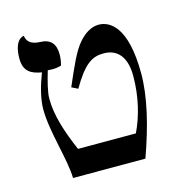

<svg xmlns="http://www.w3.org/2000/svg" viewBox="-89 -637 663 715"><g transform="rotate(-15 243.0 -279.5)"><path d="M96 -410C79 -366 65 -317 65 -275C65 -189 105 -71 106 0H385C427 -117 452 -222 452 -310C452 -495 386 -527 345 -527C316 -527 288 -508 268 -484C242 -455 219 -402 187 -328L211 -316C260 -400 291 -419 336 -419C390 -419 421 -381 421 -310C421 -230 403 -158 375 -100H152C119 -176 97 -245 97 -308C97 -334 108 -375 119 -412C125 -412 131 -411 137 -411C149 -411 161 -413 171 -416C175 -430 177 -444 177 -458C177 -499 158 -520 119 -521C86 -522 69 -535 66 -559C66 -559 28 -558 28 -481C28 -432 55 -417 96 -410Z"/></g></svg>

Font: Libertinus Serif Display
Style: Regular
Weight: 400
Designer: Philipp H. Poll, Khaled Hosny
Foundry: Caleb Maclennan
Version: Version 7.050;RELEASE